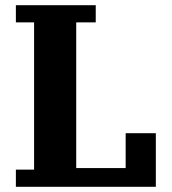

<svg xmlns="http://www.w3.org/2000/svg" viewBox="-20 -718 660 738"><path d="M41 -66H111V-632H41V-698H348V-632H273V-72H463V-206H579V0H41Z"/></svg>

Font: IBM Plex Serif
Style: Bold
Weight: 700
Designer: Mike Abbink, Paul van der Laan, Pieter van Rosmalen
Foundry: Bold Monday
Version: Version 2.008